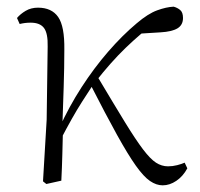

<svg xmlns="http://www.w3.org/2000/svg" viewBox="-20 -542 601 576"><path d="M119 10 109 2 120 -183 123 -402Q124 -442 112 -458Q100 -474 72 -474Q63 -474 55 -473Q47 -472 39 -470L31 -488Q41 -500 57 -509.5Q73 -519 94 -519Q135 -519 154.5 -491Q174 -463 173 -393Q173 -339 171 -279.5Q169 -220 167 -161L169 -158Q168 -118 167 -78.5Q166 -39 164 0ZM158 -116 144 -145H152L158 -158Q187 -222 224.5 -280Q262 -338 304.5 -387Q347 -436 390 -472Q424 -501 451.5 -511Q479 -521 501 -522Q512 -519 520.5 -512Q529 -505 529 -488Q529 -467 512.5 -457Q496 -447 462 -445L381 -440L448 -476Q401 -441 356.5 -398Q312 -355 266 -296L260 -289Q241 -260 226 -236.5Q211 -213 195.5 -185.5Q180 -158 158 -116ZM468 14Q449 14 430 1Q411 -12 387.5 -45Q364 -78 331 -137.5Q298 -197 250 -291L272 -313Q322 -229 354.5 -176Q387 -123 409 -94Q431 -65 448 -54Q465 -43 484 -43Q498 -43 511.5 -46.5Q525 -50 534 -54L542 -37Q529 -13 509 0.5Q489 14 468 14Z"/></svg>

Font: Noto Serif HK ExtraLight
Style: Regular
Weight: 200
Designer: Ryoko NISHIZUKA 西塚涼子 (kana & ideographs); Frank Grießhammer (Latin, Greek & Cyrillic); Wenlong ZHANG 张文龙 (bopomofo); San
Foundry: Adobe
Version: Version 2.002-H1;hotconv 1.1.0;makeotfexe 2.6.0